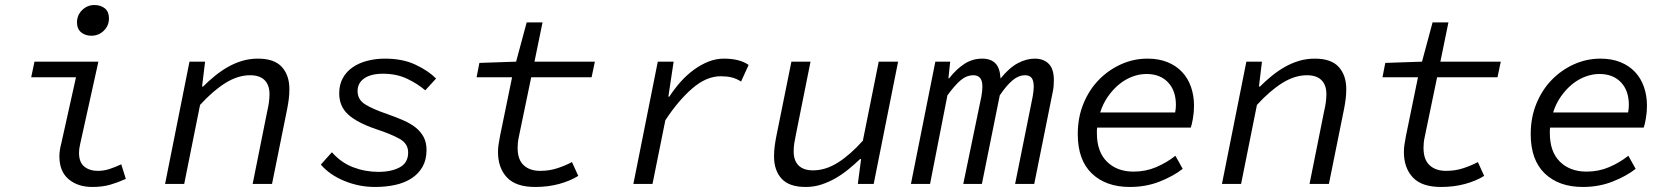

<svg xmlns="http://www.w3.org/2000/svg" viewBox="-20 -731 6640 763"><path d="M347 12Q289 12 252.5 -19Q216 -50 216 -110Q216 -133 224 -163L282 -424H104L117 -486H371L298 -156Q296 -147 295 -139.5Q294 -132 294 -124Q294 -86 315 -69Q336 -52 369 -52Q392 -52 414 -59Q436 -66 462 -78L480 -20Q449 -6 418 3Q387 12 347 12ZM343 -589Q319 -589 302.5 -602.5Q286 -616 286 -642Q286 -671 306.5 -691Q327 -711 355 -711Q381 -711 397 -697.5Q413 -684 413 -658Q413 -629 392.5 -609Q372 -589 343 -589Z M636 0 733 -486H795L783 -387H787Q809 -409 833.5 -429Q858 -449 885 -464.5Q912 -480 942 -489Q972 -498 1005 -498Q1070 -498 1100 -465Q1130 -432 1130 -377Q1130 -356 1127.5 -336.5Q1125 -317 1121 -297L1061 0H984L1042 -289Q1051 -326 1051 -357Q1051 -393 1031.5 -412.5Q1012 -432 974 -432Q925 -432 875.5 -401Q826 -370 775 -314L712 0Z M1470 12Q1407 12 1348.5 -12Q1290 -36 1255 -77L1299 -126Q1335 -85 1383 -66.5Q1431 -48 1484 -48Q1535 -48 1568.5 -66Q1602 -84 1602 -125Q1602 -160 1568.5 -179Q1535 -198 1474 -218Q1398 -244 1363 -276.5Q1328 -309 1328 -360Q1328 -395 1342.5 -421Q1357 -447 1382 -464Q1407 -481 1440 -489.5Q1473 -498 1510 -498Q1580 -498 1631 -474Q1682 -450 1713 -419L1670 -372Q1640 -398 1598 -418Q1556 -438 1502 -438Q1454 -438 1427.5 -419.5Q1401 -401 1401 -369Q1401 -335 1431.5 -316Q1462 -297 1521 -277Q1555 -265 1583.5 -252.5Q1612 -240 1632 -224Q1652 -208 1663.5 -186.5Q1675 -165 1675 -135Q1675 -96 1659 -68Q1643 -40 1615 -22Q1587 -4 1550 4Q1513 12 1470 12Z M2107 12Q2030 12 1994.5 -26Q1959 -64 1959 -127Q1959 -143 1961.5 -158Q1964 -173 1967 -190L2015 -424H1874L1885 -481L2031 -486L2073 -642H2136L2104 -486H2344L2331 -424H2091L2042 -188Q2039 -174 2038 -164Q2037 -154 2037 -143Q2037 -97 2061 -74.5Q2085 -52 2127 -52Q2163 -52 2195 -62.5Q2227 -73 2253 -87L2278 -32Q2246 -12 2202 0Q2158 12 2107 12Z M2497 0 2594 -486H2657L2636 -347H2640Q2660 -378 2684.5 -405.5Q2709 -433 2737 -453.5Q2765 -474 2795 -486Q2825 -498 2857 -498Q2919 -498 2955 -473L2925 -407Q2906 -419 2887 -423.5Q2868 -428 2844 -428Q2787 -428 2731 -379.5Q2675 -331 2624 -253L2573 0Z M3182 12Q3116 12 3086 -21Q3056 -54 3056 -109Q3056 -130 3058.5 -149.5Q3061 -169 3065 -189L3125 -486H3201L3143 -197Q3139 -178 3136.5 -162Q3134 -146 3134 -129Q3134 -93 3153.5 -73.5Q3173 -54 3211 -54Q3261 -54 3310 -85Q3359 -116 3409 -172L3472 -486H3549L3452 0H3389L3402 -99H3398Q3376 -78 3351.5 -58Q3327 -38 3300 -22.5Q3273 -7 3243.5 2.5Q3214 12 3182 12Z M3600 0 3697 -486H3756L3749 -420H3752Q3781 -457 3813 -477.5Q3845 -498 3883 -498Q3917 -498 3935.5 -479.5Q3954 -461 3956 -419Q3991 -462 4025 -480Q4059 -498 4092 -498Q4127 -498 4147.5 -477.5Q4168 -457 4168 -413Q4168 -400 4167 -388Q4166 -376 4162 -358L4090 0H4014L4084 -348Q4086 -360 4087 -369Q4088 -378 4088 -386Q4088 -411 4079.5 -421.5Q4071 -432 4054 -432Q4028 -432 4004 -412Q3980 -392 3953 -352L3882 0H3808L3880 -348Q3882 -360 3883 -369Q3884 -378 3884 -386Q3884 -411 3874.5 -421.5Q3865 -432 3849 -432Q3821 -432 3797.5 -412Q3774 -392 3745 -352L3676 0Z M4470 12Q4375 12 4319 -41.5Q4263 -95 4263 -198Q4263 -264 4285.5 -319Q4308 -374 4346.5 -413.5Q4385 -453 4435 -475.5Q4485 -498 4540 -498Q4585 -498 4619.5 -484Q4654 -470 4677.5 -445Q4701 -420 4713 -385.5Q4725 -351 4725 -311Q4725 -285 4720.5 -259.5Q4716 -234 4712 -224H4340Q4339 -219 4339 -213.5Q4339 -208 4339 -202Q4339 -128 4379 -88.5Q4419 -49 4485 -49Q4533 -49 4575 -67Q4617 -85 4651 -112L4680 -60Q4643 -31 4588.5 -9.5Q4534 12 4470 12ZM4536 -437Q4508 -437 4480 -426.5Q4452 -416 4427.5 -396Q4403 -376 4383 -347.5Q4363 -319 4352 -284H4650Q4653 -299 4653 -314Q4653 -371 4621.5 -404Q4590 -437 4536 -437Z M4836 0 4933 -486H4995L4983 -387H4987Q5009 -409 5033.5 -429Q5058 -449 5085 -464.5Q5112 -480 5142 -489Q5172 -498 5205 -498Q5270 -498 5300 -465Q5330 -432 5330 -377Q5330 -356 5327.5 -336.5Q5325 -317 5321 -297L5261 0H5184L5242 -289Q5251 -326 5251 -357Q5251 -393 5231.5 -412.5Q5212 -432 5174 -432Q5125 -432 5075.5 -401Q5026 -370 4975 -314L4912 0Z M5707 12Q5630 12 5594.5 -26Q5559 -64 5559 -127Q5559 -143 5561.5 -158Q5564 -173 5567 -190L5615 -424H5474L5485 -481L5631 -486L5673 -642H5736L5704 -486H5944L5931 -424H5691L5642 -188Q5639 -174 5638 -164Q5637 -154 5637 -143Q5637 -97 5661 -74.5Q5685 -52 5727 -52Q5763 -52 5795 -62.5Q5827 -73 5853 -87L5878 -32Q5846 -12 5802 0Q5758 12 5707 12Z M6270 12Q6175 12 6119 -41.5Q6063 -95 6063 -198Q6063 -264 6085.5 -319Q6108 -374 6146.5 -413.5Q6185 -453 6235 -475.5Q6285 -498 6340 -498Q6385 -498 6419.5 -484Q6454 -470 6477.5 -445Q6501 -420 6513 -385.5Q6525 -351 6525 -311Q6525 -285 6520.5 -259.5Q6516 -234 6512 -224H6140Q6139 -219 6139 -213.5Q6139 -208 6139 -202Q6139 -128 6179 -88.5Q6219 -49 6285 -49Q6333 -49 6375 -67Q6417 -85 6451 -112L6480 -60Q6443 -31 6388.5 -9.5Q6334 12 6270 12ZM6336 -437Q6308 -437 6280 -426.5Q6252 -416 6227.5 -396Q6203 -376 6183 -347.5Q6163 -319 6152 -284H6450Q6453 -299 6453 -314Q6453 -371 6421.5 -404Q6390 -437 6336 -437Z"/></svg>

Font: Source Code Pro
Style: Italic
Weight: 400
Italic angle: -11°
Monospace: yes
Designer: Paul D. Hunt, Teo Tuominen
Foundry: Adobe Systems Incorporated
Version: Version 1.050;PS 1.000;hotconv 16.6.51;makeotf.lib2.5.65220